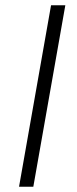

<svg xmlns="http://www.w3.org/2000/svg" viewBox="-20 -706 290 726"><path d="M52 0 173 -686H227L106 0Z"/></svg>

Font: Archivo SemiBold Thin
Style: Italic
Weight: 250
Italic angle: -10°
Version: Version 2.001